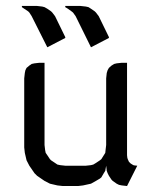

<svg xmlns="http://www.w3.org/2000/svg" viewBox="-20 -622 535 642"><path d="M53.2 -598.1V-602.1H104L121.1 -600.1L128.9 -598.1L138.2 -592.8L150.9 -584L154.8 -580.1L164.1 -567.9L198.2 -498V-495.1L138.2 -463.9L85.9 -567.9L78.1 -580.1L74.2 -584L61 -592.8ZM61 -128.9V-359.9L63 -377.9L64.9 -387.2L68.8 -395L78.1 -402.8L85.9 -408.2L95.2 -410.2L111.8 -412.1H128.9V-137.2L130.9 -120.1L132.8 -110.8L138.2 -103L147 -89.8L150.9 -85.9L164.1 -77.1L171.9 -71.8L181.2 -69.8L198.2 -67.9H267.1L284.2 -69.8L292 -71.8L300.8 -77.1L314 -85.9L318.8 -89.8L327.1 -103L332 -110.8L333 -120.1L335 -137.2V-359.9L336.9 -377.9L339.8 -387.2L344.2 -395L353 -402.8L361.8 -408.2L370.1 -410.2L387.2 -412.1H404.8V-103L405.8 -94.2L407.2 -89.8L411.1 -81.1L417 -75.2L425.8 -69.8L430.2 -68.8L439 -67.9L404.8 0L387.2 -2L377.9 -3.9L370.1 -7.8L356.9 -17.1L353 -21L344.2 -34.2L339.8 -43L336.9 -50.8L335 -67.9L332 -50.8L327.1 -43L318.8 -28.8L314 -24.9L300.8 -17.1L284.2 -7.8L257.8 -2L241.2 0H189.9L171.9 -2L147 -7.8L128.9 -17.1L104 -34.2L95.2 -43L78.1 -67.9L68.8 -85.9L63 -110.8ZM198.2 -598.1V-602.1H249L267.1 -600.1L275.9 -598.1L284.2 -592.8L296.9 -584L300.8 -580.1L310.1 -567.9L344.2 -498V-495.1L284.2 -463.9L232.9 -567.9L224.1 -580.1L219.2 -584L207 -592.8Z"/></svg>

Font: Petahja
Style: Regular
Weight: 400
Designer: T. Christopher White
Version: Version 1.1